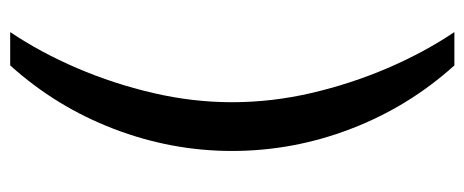

<svg xmlns="http://www.w3.org/2000/svg" viewBox="-294 -482 933 386"><g transform="rotate(90 173.0 -288.5)"><path d="M111 -735Q194 -643 238.5 -527Q283 -411 283 -288Q283 -166 238.5 -50Q194 66 111 158H44Q85 97 116.5 23.5Q148 -50 166.5 -129.5Q185 -209 185 -288Q185 -368 166.5 -447.5Q148 -527 116.5 -600.5Q85 -674 44 -735Z"/></g></svg>

Font: Archivo SemiCondensed Medium
Style: Regular
Weight: 500
Width: 4
Designer: Hector Gatti
Foundry: Omnibus-Type
Version: Version 2.001